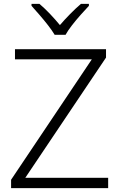

<svg xmlns="http://www.w3.org/2000/svg" viewBox="-20 -967 615 987"><path d="M536 0H37V-43L452 -662H57V-714H525V-671L110 -53H536ZM261 -788Q248 -810 227 -837Q206 -864 183 -890.5Q160 -917 142 -937V-947H183Q210 -924 237.5 -895Q265 -866 288 -838Q312 -866 340.5 -895Q369 -924 396 -947H437V-937Q418 -917 394.5 -890.5Q371 -864 350 -837Q329 -810 317 -788Z"/></svg>

Font: Noto Sans Sinhala Light
Style: Regular
Weight: 300
Designer: Jelle Bosma - Monotype Design Team
Foundry: Monotype Imaging Inc.
Version: Version 2.006; ttfautohint (v1.8.4.7-5d5b)